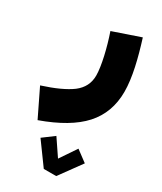

<svg xmlns="http://www.w3.org/2000/svg" viewBox="-345 -492 894 1059"><g transform="rotate(30 101.5 37.5)"><path d="M305.7 348.6 234.9 295.9 164.6 399.9 94.2 295.9 23.4 348.6 125 488.3H204.1ZM63 -354C92.8 -268.1 118.2 -161.1 118.2 -102.1C118.2 -53.2 98.1 -14.2 58.6 16.1C18.6 45.9 -42 73.7 -123 99.6L-39.1 272.5C76.7 231 162.1 180.7 216.3 120.6C270.5 60.5 297.9 -13.7 297.9 -102.1C297.9 -191.9 270.5 -301.3 235.4 -413.1Z"/></g></svg>

Font: Estedad Black
Style: Regular
Weight: 900
Designer: Amin Abedi
Version: Version 7.3